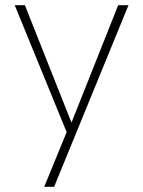

<svg xmlns="http://www.w3.org/2000/svg" viewBox="-20 -513 550 736"><path d="M149.5 203H187.5L472.5 -493H433L254 -43L75.5 -493H36.5L235.5 -6.5Z"/></svg>

Font: HK Grotesk ExtraLight
Style: Regular
Weight: 200
Designer: Alfredo Marco Pradil
Foundry: Hanken Design Co.
Version: Version 3.001;FEAKit 1.0